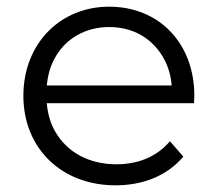

<svg xmlns="http://www.w3.org/2000/svg" viewBox="-20 -550 658 575"><path d="M326 5C410 5 482 -25 529 -81L489 -127C449 -80 393 -58 328 -58C247 -58 181 -94 146 -155C131 -180 123 -209 120 -241H561C561 -249 562 -258 562 -263C562 -422 455 -530 307 -530C160 -530 50 -419 50 -263C50 -107 163 5 326 5ZM120 -294C123 -323 130 -350 143 -374C175 -434 235 -469 307 -469C380 -469 438 -434 471 -374C484 -350 492 -323 494 -294Z"/></svg>

Font: Montserrat Z
Style: Regular
Weight: 400
Designer: Julieta Ulanovsky
Foundry: Julieta Ulanovsky
Version: Version 8.000